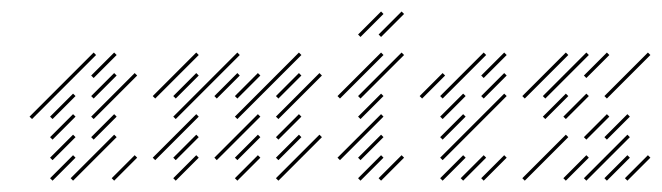

<svg xmlns="http://www.w3.org/2000/svg" viewBox="-20 -310 1151 334"><path d="M71.4 4.3 111.4 -35.7 107.1 -40 67.1 0ZM71.4 -31.4 111.4 -71.4 107.1 -75.7 67.1 -35.7ZM71.4 -67.1 111.4 -107.1 107.1 -111.4 67.1 -71.4ZM178.6 4.3 218.6 -35.7 214.3 -40 174.3 0ZM107.1 4.3 182.9 -71.4 178.6 -75.7 102.9 0ZM142.9 -67.1 182.9 -107.1 178.6 -111.4 138.6 -71.4ZM142.9 -102.9 218.6 -178.6 214.3 -182.9 138.6 -107.1ZM142.9 -138.6 182.9 -178.6 178.6 -182.9 138.6 -142.9ZM142.9 -174.3 182.9 -214.3 178.6 -218.6 138.6 -178.6ZM35.7 -102.9 147.1 -214.3 142.9 -218.6 31.4 -107.1ZM71.4 -102.9 111.4 -142.9 107.1 -147.1 67.1 -107.1Z M285.7 -138.6 325.7 -178.6 321.4 -182.9 281.4 -142.9ZM285.7 -102.9 397.1 -214.3 392.9 -218.6 281.4 -107.1ZM250 -31.4 325.7 -107.1 321.4 -111.4 245.7 -35.7ZM285.7 4.3 325.7 -35.7 321.4 -40 281.4 0ZM285.7 -31.4 325.7 -71.4 321.4 -75.7 281.4 -35.7ZM250 -138.6 325.7 -214.3 321.4 -218.6 245.7 -142.9ZM392.9 -102.9 504.3 -214.3 500 -218.6 388.6 -107.1ZM357.1 -31.4 432.9 -107.1 428.6 -111.4 352.9 -35.7ZM392.9 -31.4 432.9 -71.4 428.6 -75.7 388.6 -35.7ZM392.9 4.3 432.9 -35.7 428.6 -40 388.6 0ZM357.1 -138.6 397.1 -178.6 392.9 -182.9 352.9 -142.9ZM392.9 -138.6 432.9 -178.6 428.6 -182.9 388.6 -142.9ZM464.3 -138.6 504.3 -178.6 500 -182.9 460 -142.9ZM464.3 -102.9 540 -178.6 535.7 -182.9 460 -107.1ZM464.3 -67.1 504.3 -107.1 500 -111.4 460 -71.4ZM464.3 -31.4 504.3 -71.4 500 -75.7 460 -35.7ZM464.3 4.3 540 -71.4 535.7 -75.7 460 0Z M607.1 -138.6 682.9 -214.3 678.6 -218.6 602.9 -142.9ZM607.1 -102.9 647.1 -142.9 642.9 -147.1 602.9 -107.1ZM571.4 -31.4 647.1 -107.1 642.9 -111.4 567.1 -35.7ZM607.1 -31.4 647.1 -71.4 642.9 -75.7 602.9 -35.7ZM607.1 4.3 647.1 -35.7 642.9 -40 602.9 0ZM642.9 4.3 682.9 -35.7 678.6 -40 638.6 0ZM571.4 -138.6 647.1 -214.3 642.9 -218.6 567.1 -142.9ZM607.1 -245.7 647.1 -285.7 642.9 -290 602.9 -250ZM642.9 -245.7 682.9 -285.7 678.6 -290 638.6 -250Z M750 -31.4 861.4 -142.9 857.1 -147.1 745.7 -35.7ZM750 -67.1 790 -107.1 785.7 -111.4 745.7 -71.4ZM750 -102.9 790 -142.9 785.7 -147.1 745.7 -107.1ZM750 -138.6 825.7 -214.3 821.4 -218.6 745.7 -142.9ZM785.7 4.3 825.7 -35.7 821.4 -40 781.4 0ZM821.4 -138.6 861.4 -178.6 857.1 -182.9 817.1 -142.9ZM821.4 4.3 861.4 -35.7 857.1 -40 817.1 0ZM750 4.3 790 -35.7 785.7 -40 745.7 0ZM714.3 -138.6 754.3 -178.6 750 -182.9 710 -142.9ZM821.4 -174.3 861.4 -214.3 857.1 -218.6 817.1 -178.6Z M1000 4.3 1075.7 -71.4 1071.4 -75.7 995.7 0ZM964.3 4.3 1004.3 -35.7 1000 -40 960 0ZM892.9 4.3 968.6 -71.4 964.3 -75.7 888.6 0ZM1035.7 4.3 1075.7 -35.7 1071.4 -40 1031.4 0ZM1071.4 4.3 1111.4 -35.7 1107.1 -40 1067.1 0ZM928.6 -102.9 968.6 -142.9 964.3 -147.1 924.3 -107.1ZM928.6 -138.6 1004.3 -214.3 1000 -218.6 924.3 -142.9ZM1000 -174.3 1040 -214.3 1035.7 -218.6 995.7 -178.6ZM1035.7 -138.6 1111.4 -214.3 1107.1 -218.6 1031.4 -142.9ZM1035.7 -67.1 1075.7 -107.1 1071.4 -111.4 1031.4 -71.4ZM1000 -67.1 1040 -107.1 1035.7 -111.4 995.7 -71.4ZM892.9 -138.6 968.6 -214.3 964.3 -218.6 888.6 -142.9ZM964.3 -102.9 1004.3 -142.9 1000 -147.1 960 -107.1Z"/></svg>

Font: Gossip Low Needlepoint
Style: Regular
Weight: 100
Width: 3
Designer: Deborah Khodanovich
Version: Version 1.001;Glyphs 3.3.1 (3343)